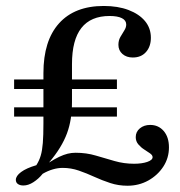

<svg xmlns="http://www.w3.org/2000/svg" viewBox="-20 -602 596 634"><path d="M57.3 10.5Q46 10.5 39.1 5.6Q32.3 0.8 32.3 -8.1Q32.3 -21 49.6 -33.9Q66.9 -46.8 100 -56.5Q109.7 -71.8 114.5 -88.3Q119.4 -104.8 121.4 -129.8Q123.4 -154.8 123.4 -194.4V-360.5Q123.4 -467.7 175 -525Q226.6 -582.3 322.6 -582.3Q369.4 -582.3 404.4 -569Q439.5 -555.6 458.9 -532.3Q478.2 -508.9 478.2 -477.4Q478.2 -448.4 462.1 -430.2Q446 -412.1 418.5 -412.1Q397.6 -412.1 384.3 -423.8Q371 -435.5 371 -454Q371 -468.5 377.4 -479.8Q383.9 -491.1 390.3 -501.2Q396.8 -511.3 396.8 -521Q396.8 -534.7 382.7 -541.9Q368.5 -549.2 341.9 -549.2Q279.8 -549.2 248.8 -509.7Q217.7 -470.2 217.7 -390.3V-265.3Q217.7 -235.5 213.7 -210.1Q209.7 -184.7 201.2 -161.7Q192.7 -138.7 178.2 -114.9Q163.7 -91.1 141.9 -65.3Q161.3 -77.4 175.8 -84.3Q190.3 -91.1 203.2 -94.4Q216.1 -97.6 229.8 -97.6Q265.3 -97.6 296.4 -88.3Q327.4 -79 358.5 -70.2Q389.5 -61.3 422.6 -61.3Q448.4 -61.3 466.1 -67.3Q483.9 -73.4 483.9 -83.1Q483.9 -89.5 475.4 -95.6Q466.9 -101.6 456 -108.5Q445.2 -115.3 436.7 -125.4Q428.2 -135.5 428.2 -149.2Q428.2 -166.9 441.9 -178.2Q455.6 -189.5 475.8 -189.5Q503.2 -189.5 520.6 -169.4Q537.9 -149.2 537.9 -115.3Q537.9 -80.6 519.4 -52Q500.8 -23.4 469.8 -6Q438.7 11.3 400.8 11.3Q371 11.3 344 2.4Q316.9 -6.5 291.5 -18.1Q266.1 -29.8 240.3 -38.7Q214.5 -47.6 187.1 -47.6Q171 -47.6 154.4 -42.7Q137.9 -37.9 121 -28.2Q107.3 -11.3 90.3 -0.4Q73.4 10.5 57.3 10.5ZM26.6 -216.9V-247.6H366.1V-216.9ZM26.6 -308.1V-339.5H366.1V-308.1Z"/></svg>

Font: Playfair 12pt Medium
Style: Regular
Weight: 500
Designer: Claus Eggers Sørensen
Foundry: Claus Eggers Sørensen
Version: Version 2.000;gftools[0.9.28]